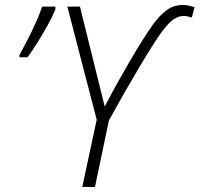

<svg xmlns="http://www.w3.org/2000/svg" viewBox="-20 -740 790 760"><path d="M305.7 0 362.8 -266.1 246.6 -713.9H296.4L394.5 -318.4Q417 -361.8 443.4 -409.2Q469.7 -456.5 496.1 -501.5Q522.5 -546.4 545.4 -582.8Q568.4 -619.1 583.5 -640.1Q612.3 -679.7 639.9 -700Q667.5 -720.2 703.6 -720.2Q717.8 -720.2 730 -717.3Q742.2 -714.4 750 -711.4L739.3 -670.4Q731.9 -672.9 723.9 -674.8Q715.8 -676.8 706.5 -676.8Q687.5 -676.8 668.2 -664.3Q648.9 -651.9 621.1 -614.7Q607.9 -597.7 585.2 -561.8Q562.5 -525.9 533.4 -477.3Q504.4 -428.7 472.9 -373.5Q441.4 -318.4 411.1 -263.2L356 0ZM57.1 -513.2V-522.5Q71.3 -547.9 88.4 -581.1Q105.5 -614.3 121.1 -649.2Q136.7 -684.1 147 -713.9H199.2V-702.6Q188.5 -676.3 169.7 -642.1Q150.9 -607.9 129.4 -573.5Q107.9 -539.1 88.9 -513.2Z"/></svg>

Font: Open Sans Light
Style: Italic
Weight: 300
Italic angle: -12°
Designer: Monotype Design Team
Foundry: Monotype Imaging Inc.
Version: Version 3.003; ttfautohint (v1.8.4)